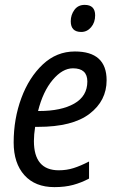

<svg xmlns="http://www.w3.org/2000/svg" viewBox="-20 -757 481 787"><path d="M203 10Q246 10 279.5 1Q313 -8 345 -25V-95Q310 -77 281.5 -68Q253 -59 221 -59Q119 -59 119 -179Q119 -205 124 -237H136Q277 -237 347 -290.5Q417 -344 417 -428Q417 -546 287 -546Q212 -546 155.5 -493Q99 -440 67.5 -355Q36 -270 36 -173Q36 -88 80 -39Q124 10 203 10ZM136 -302Q156 -382 196 -429.5Q236 -477 279 -477Q338 -477 338 -423Q338 -363 284.5 -332.5Q231 -302 141 -302ZM313 -626Q337 -626 353.5 -645.5Q370 -665 370 -694Q370 -737 327 -737Q300 -737 285 -716.5Q270 -696 270 -670Q270 -626 313 -626Z"/></svg>

Font: Noto Sans UI SemiCondensed
Style: Italic
Weight: 400
Width: 4
Italic angle: -12°
Designer: Monotype Design Team
Foundry: Monotype Imaging Inc.
Version: Version 1.901